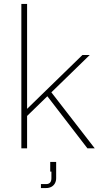

<svg xmlns="http://www.w3.org/2000/svg" viewBox="-20 -750 508 971"><path d="M101 -148 99 -182 397 -472H434ZM88 0V-730H117V0ZM422 0 212 -273 232 -293 459 0ZM187 201V181H213Q240 181 240 151V118H234V69H264V151Q264 166 257.5 177.5Q251 189 239.5 195Q228 201 213 201Z"/></svg>

Font: SUSE Thin
Style: Regular
Weight: 250
Designer: Rene Bieder
Foundry: SUSE
Version: Version 1.000